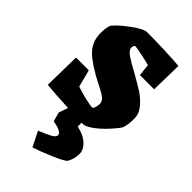

<svg xmlns="http://www.w3.org/2000/svg" viewBox="-224 -541 850 850"><g transform="rotate(45 201.0 -116.0)"><path d="M392 -165Q392 -124 383 -102Q371 -83 345 -55Q319 -27 291.5 -7Q264 13 246 13H239L240 37Q283 46 307 68.5Q331 91 331 117Q331 149 315 176Q305 187 252.5 209.5Q200 232 163 244L128 174Q168 158 186.5 147.5Q205 137 205 125Q205 115 189 107Q173 99 148 96L136 52L151 9Q80 6 15 0L18 -174H98L119 -93Q145 -84 178 -76Q211 -68 225 -68Q231 -68 234.5 -82Q238 -96 238 -102Q238 -119 224 -130.5Q210 -142 178 -158Q161 -166 134 -181Q64 -221 41 -253Q18 -285 18 -327Q18 -360 26 -381Q48 -408 94.5 -442Q141 -476 162 -476Q204 -476 269.5 -473.5Q335 -471 365 -468L362 -319H273L267 -375Q258 -378 218.5 -386.5Q179 -395 170 -395Q164 -395 162 -388.5Q160 -382 160 -378Q160 -363 183 -347Q206 -331 244 -311Q294 -283 321 -265.5Q348 -248 370 -222Q392 -196 392 -165Z"/></g></svg>

Font: Grenze Black
Style: Regular
Weight: 900
Designer: Renata Polastri
Foundry: Omnibus-Type
Version: Version 1.002; ttfautohint (v1.8)